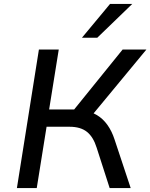

<svg xmlns="http://www.w3.org/2000/svg" viewBox="-20 -957 765 977"><path d="M66 0 178 -705H279L230 -400H370L342 -381L604 -705H725L443 -364L401 -395Q442 -390 473 -371.5Q504 -353 526.5 -321.5Q549 -290 563 -247L645 0H538L472 -205Q455 -260 422.5 -286Q390 -312 334 -312H217L167 0ZM397 -765 540 -937H653L475 -765Z"/></svg>

Font: Nunito Sans 7pt Medium
Style: Italic
Weight: 500
Italic angle: -9°
Designer: Vernon Adams
Foundry: Vernon Adams
Version: Version 3.101;gftools[0.9.27]